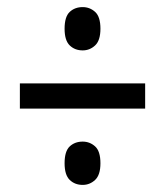

<svg xmlns="http://www.w3.org/2000/svg" viewBox="-20 -628 465 541"><path d="M213 -486Q191 -486 176.5 -500Q162 -514 162 -547Q162 -581 176.5 -594.5Q191 -608 213 -608Q233 -608 248 -594.5Q263 -581 263 -547Q263 -514 248 -500Q233 -486 213 -486ZM36 -322V-393H389V-322ZM213 -107Q191 -107 176.5 -121Q162 -135 162 -168Q162 -202 176.5 -215.5Q191 -229 213 -229Q233 -229 248 -215.5Q263 -202 263 -168Q263 -135 248 -121Q233 -107 213 -107Z"/></svg>

Font: Noto Serif ExtraCondensed ExtraBold
Style: Regular
Weight: 800
Width: 2
Designer: Monotype Design Team
Foundry: Monotype Imaging Inc.
Version: Version 2.013; ttfautohint (v1.8.4.7-5d5b)